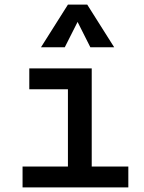

<svg xmlns="http://www.w3.org/2000/svg" viewBox="-20 -815 626 835"><path d="M78.1 0H538.1V-90.8H378.9V-517.6H107.4V-426.8H275.4V-90.8H78.1ZM158.2 -609.4H261.7L317.4 -719.7L373 -609.4H476.6L359.4 -794.9H275.4Z"/></svg>

Font: CaskaydiaCove Nerd Font
Style: Regular
Weight: 400
Designer: Aaron Bell
Foundry: Saja Typeworks
Version: Version 2111.1;Nerd Fonts 2.3.3